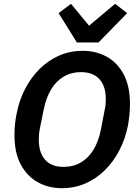

<svg xmlns="http://www.w3.org/2000/svg" viewBox="-20 -977 730 1009"><path d="M305 12Q237 12 181 -18Q125 -48 90.5 -110Q56 -172 56 -268Q56 -298 59 -326.5Q62 -355 68 -383Q82 -453 113 -512Q144 -571 189 -615.5Q234 -660 291 -685Q348 -710 415 -710Q483 -710 539 -680Q595 -650 629 -588Q663 -526 663 -430Q663 -401 660 -372Q657 -343 652 -315Q638 -246 607 -186.5Q576 -127 531 -82.5Q486 -38 429 -13Q372 12 305 12ZM314 -100Q366 -100 405.5 -123.5Q445 -147 471.5 -190.5Q498 -234 510 -295L530 -399Q534 -415 535 -429.5Q536 -444 536 -456Q536 -524 502.5 -561Q469 -598 405 -598Q355 -598 315 -574.5Q275 -551 249 -508Q223 -465 210 -403L189 -299Q186 -283 185 -269Q184 -255 184 -242Q184 -175 217 -137.5Q250 -100 314 -100ZM498 -754H384L288 -908L353 -957L448 -842L585 -957L648 -908Z"/></svg>

Font: IBM Plex Sans SemiBold
Style: Italic
Weight: 600
Italic angle: -11.31°
Designer: Mike Abbink, Paul van der Laan, Pieter van Rosmalen
Foundry: Bold Monday
Version: Version 3.201